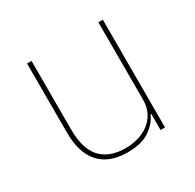

<svg xmlns="http://www.w3.org/2000/svg" viewBox="-120 -638 795 781"><g transform="rotate(-30 278.0 -247.0)"><path d="M427 -76Q413 -42 375 -15Q337 12 269 12Q184 12 139.5 -37Q95 -86 95 -181V-506H116V-185Q116 -92 156 -49.5Q196 -7 271 -7Q302 -7 331 -15.5Q360 -24 382 -41Q404 -58 417 -83.5Q430 -109 430 -144V-506H451V0H430V-76Z"/></g></svg>

Font: IBM Plex Sans KR Thin
Style: Regular
Weight: 100
Designer: Mike Abbink; Paul van der Laan; Pieter van Rosmalen; Wujin Sim; Chorong Kim; Dohee Lee;
Foundry: Sandoll Inc.
Version: Version 1.001